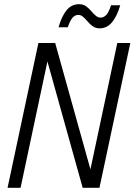

<svg xmlns="http://www.w3.org/2000/svg" viewBox="-20 -895 641 915"><path d="M16 0 163 -690H243L411 -88L539 -690H601L454 0H374L206 -602L78 0ZM259 -765Q274 -818 297.5 -846.5Q321 -875 357 -875Q376 -875 389.5 -865.5Q403 -856 414 -843Q425 -830 436 -820.5Q447 -811 460 -811Q474 -811 486.5 -824Q499 -837 509 -870H553Q538 -818 514 -789Q490 -760 455 -760Q436 -760 422.5 -769.5Q409 -779 398 -792Q387 -805 376.5 -814.5Q366 -824 353 -824Q338 -824 326 -811Q314 -798 303 -765Z"/></svg>

Font: Radio Canada Condensed Light
Style: Italic
Weight: 300
Width: 3
Italic angle: -12°
Designer: Charles Daoud, Etienne Aubert Bonn, Alexandre Saumier Demers, Jacques Le Bailly
Foundry: Radio-Canada
Version: Version 2.104; ttfautohint (v1.8.4.7-5d5b);gftools[0.9.28.de